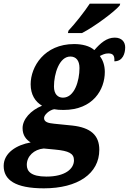

<svg xmlns="http://www.w3.org/2000/svg" viewBox="-85 -786 702 1046"><path d="M285 -606H362C430 -641 540 -723 567 -756L570 -766H404C375 -722 324 -657 288 -619ZM154 240C339 240 456 160 456 30C456 -50 408 -91 309 -102L210 -112C180 -115 155 -120 155 -143C155 -160 183 -186 210 -191C225 -188 240 -187 261 -187C422 -187 486 -298 486 -394C486 -431 475 -459 459 -481C474 -488 486 -495 505 -495C532 -495 540 -482 538 -452C584 -452 597 -495 597 -528C597 -557 579 -581 540 -581C496 -581 462 -551 429 -513C404 -536 362 -546 319 -546C156 -546 82 -422 82 -327C82 -270 107 -232 144 -210C82 -185 38 -136 38 -88C38 -48 58 -25 82 -10C7 3 -65 46 -65 118C-65 194 -2 240 154 240ZM258 -254C230 -254 209 -273 209 -315C209 -384 238 -478 298 -478C329 -478 348 -457 348 -415C348 -346 321 -254 258 -254ZM168 176C82 176 61 146 61 112C61 65 100 28 153 23L216 29C290 36 318 50 318 87C318 134 270 176 168 176Z"/></svg>

Font: Noto Serif SemiCondensed Extra
Style: Italic
Weight: 800
Width: 4
Italic angle: -12°
Designer: Monotype Design Team
Foundry: Monotype Imaging Inc.
Version: Version 1.901